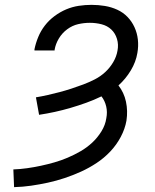

<svg xmlns="http://www.w3.org/2000/svg" viewBox="-20 -763 640 791"><path d="M38 8 35 -65Q63 -66 91.5 -70Q120 -74 148 -80Q176 -86 204 -94Q232 -102 259 -113.5Q286 -125 312 -140Q338 -155 360 -175.5Q382 -196 398 -222Q414 -248 418 -276Q423 -301 417.5 -324.5Q412 -348 398 -366Q367 -351 335 -339.5Q303 -328 270.5 -318.5Q238 -309 206 -302Q174 -295 141 -290L128 -362Q152 -366 176.5 -371.5Q201 -377 225.5 -383.5Q250 -390 274.5 -398Q299 -406 323 -415Q347 -424 370.5 -436Q394 -448 413.5 -466Q433 -484 446.5 -507Q460 -530 464 -554Q469 -579 462 -602.5Q455 -626 438.5 -641.5Q422 -657 398.5 -663Q375 -669 350 -669Q326 -669 302 -663.5Q278 -658 257 -642.5Q236 -627 222.5 -604.5Q209 -582 205 -558V-555H122V-560Q127 -585 137.5 -610.5Q148 -636 165 -658Q182 -680 205 -697Q228 -714 253 -724.5Q278 -735 304.5 -739Q331 -743 357 -743Q385 -743 412 -738.5Q439 -734 463 -723Q487 -712 505 -693.5Q523 -675 534 -651Q545 -627 548 -600Q551 -573 546 -545Q540 -508 519 -473Q498 -438 468 -411Q479 -397 487 -380Q495 -363 499 -344Q503 -325 503.5 -305.5Q504 -286 501 -266Q495 -232 477.5 -199Q460 -166 434.5 -139Q409 -112 378 -91.5Q347 -71 314 -56Q281 -41 246.5 -29.5Q212 -18 177.5 -10.5Q143 -3 108.5 2Q74 7 38 8Z"/></svg>

Font: Iosevka Extended Oblique
Style: Regular
Weight: 400
Width: 7
Italic angle: -9°
Monospace: yes
Designer: Belleve Invis
Foundry: Belleve Invis
Version: Version 32.0.1; ttfautohint (v1.8.4)